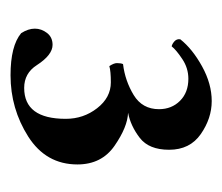

<svg xmlns="http://www.w3.org/2000/svg" viewBox="-49 -618 428 370"><g transform="rotate(90 165.0 -433.0)"><path d="M268.6 -544.9Q268.6 -505.9 245.6 -488.3Q222.7 -470.7 197.3 -465.8Q224.6 -464.8 260.7 -439.9Q296.9 -415 296.9 -368.2Q296.9 -307.6 243.2 -273.4Q189.5 -239.3 125 -239.3Q68.4 -239.3 43.9 -259.8Q35.2 -273.4 35.2 -286.1Q35.2 -298.8 43.5 -309.6Q51.8 -320.3 66.4 -320.3Q85.9 -320.3 105.5 -290Q121.1 -265.6 149.4 -265.6Q209 -265.6 209 -345.7Q209 -379.9 188.5 -406.2Q168 -432.6 138.7 -432.6Q117.2 -432.6 107.4 -429.7Q101.6 -438.5 101.6 -444.3Q101.6 -452.1 103.5 -456.1Q135.7 -460 163.1 -476.6Q190.4 -493.2 190.4 -525.4Q190.4 -549.8 174.3 -565.9Q158.2 -582 131.8 -582Q111.3 -582 93.8 -570.3Q76.2 -558.6 69.3 -549.8Q64.5 -550.8 59.6 -555.2Q54.7 -559.6 55.7 -566.4Q74.2 -589.8 107.9 -608.4Q141.6 -627 174.8 -627Q208 -627 238.3 -606Q268.6 -585 268.6 -544.9Z"/></g></svg>

Font: Crimson
Style: Bold
Weight: 700
Version: Version 0.8 ; ttfautohint (v1.00) -l 8 -r 50 -G 200 -x 14 -D